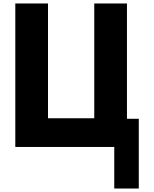

<svg xmlns="http://www.w3.org/2000/svg" viewBox="-20 -845 885 1104"><path d="M522 -165V-825H710V-162H778V239H637V0H68V-825H256V-165Z"/></svg>

Font: Hussar
Style: BoldWeb
Weight: 700
Foundry: Cannot Into Space Fonts
Version: Version 2.00